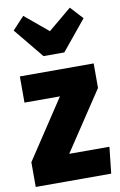

<svg xmlns="http://www.w3.org/2000/svg" viewBox="-91 -866 575 917"><g transform="rotate(-10 196.5 -407.5)"><path d="M381 -533V-414L191 -128H386L372 0H6V-120L195 -406H23V-533ZM315 -815 371 -754 252 -609H151L32 -754L89 -815L202 -721Z"/></g></svg>

Font: Fira Sans Extra Condensed ExtraBold
Style: Regular
Weight: 800
Width: 1
Designer: Carrois Corporate & Edenspiekermann AG
Foundry: Carrois Corporate GbR & Edenspiekermann AG
Version: Version 4.203